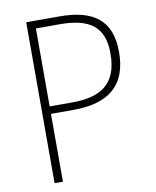

<svg xmlns="http://www.w3.org/2000/svg" viewBox="-81 -777 680 839"><g transform="rotate(-10 259.0 -357.0)"><path d="M240 -714H93V0H130V-301H230C386 -301 470 -367 470 -516C470 -656 392 -714 240 -714ZM236 -680C370 -680 432 -633 432 -516C432 -380 357 -334 229 -334H130V-680Z"/></g></svg>

Font: Noto Sans Bengali SemiCondensed ExtraLight
Style: Regular
Weight: 200
Width: 4
Designer: Joana Ranito - Universal Thirst; Jelle Bosma - Monotype Design Team
Foundry: Universal Thirst ehf.
Version: Version 3.000